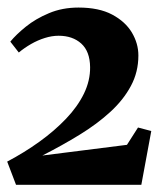

<svg xmlns="http://www.w3.org/2000/svg" viewBox="-22 -924 445 521"><path d="M-2.5 -485.5Q44 -510 85 -539.5Q126 -569 157.2 -601.8Q188.5 -634.5 205.8 -670Q223 -705.5 222.5 -742Q222 -784.5 198.5 -805.8Q175 -827 137 -827Q119 -827 99.8 -821Q80.5 -815 62.2 -804.5Q44 -794 29 -781.5L6 -811Q21.5 -830 48 -851.5Q74.5 -873 110.8 -888.2Q147 -903.5 191 -903.5Q246.5 -903.5 282.2 -884.5Q318 -865.5 335.8 -835.8Q353.5 -806 353.5 -773.5Q353.5 -728.5 333.2 -690.8Q313 -653 277.2 -620.2Q241.5 -587.5 194.2 -558.5Q147 -529.5 93 -502L322.5 -531L352.5 -578L388.5 -568.5L361.5 -422.5H21.5Z"/></svg>

Font: Merriweather 96pt Black
Style: Regular
Weight: 900
Version: Version 2.100